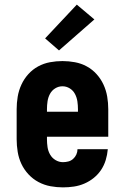

<svg xmlns="http://www.w3.org/2000/svg" viewBox="-20 -802 540 830"><path d="M252 8Q225 8 198 3Q171 -2 146.5 -15Q122 -28 103 -48.5Q84 -69 72.5 -93.5Q61 -118 56.5 -145.5Q52 -173 52 -200V-330Q52 -357 56.5 -384Q61 -411 72.5 -436Q84 -461 102.5 -481.5Q121 -502 145 -515Q169 -528 196 -533Q223 -538 250 -538Q277 -538 304 -533Q331 -528 355 -515Q379 -502 397.5 -481.5Q416 -461 427.5 -436Q439 -411 443.5 -384Q448 -357 448 -330V-211H183V-200Q183 -183 185.5 -166Q188 -149 196.5 -134Q205 -119 220 -110Q235 -101 252 -101Q264 -101 275.5 -104Q287 -107 296 -115Q305 -123 310 -134Q315 -145 315 -157H446Q444 -133 437 -110Q430 -87 417 -67.5Q404 -48 385.5 -33Q367 -18 345 -8.5Q323 1 299.5 4.5Q276 8 252 8ZM317 -319V-330Q317 -347 314.5 -364Q312 -381 304 -396Q296 -411 281.5 -420Q267 -429 250 -429Q233 -429 218.5 -420Q204 -411 196 -396Q188 -381 185.5 -364Q183 -347 183 -330V-319ZM235 -584 175 -636 312 -782 388 -718Z"/></svg>

Font: Iosevka Slab Heavy
Style: Regular
Weight: 900
Monospace: yes
Designer: Belleve Invis
Foundry: Belleve Invis
Version: Version 11.1.0; ttfautohint (v1.8.3)